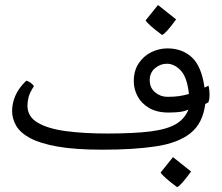

<svg xmlns="http://www.w3.org/2000/svg" viewBox="-20 -598 903 782"><path d="M397.9 11.7Q286.6 11.7 214.8 -1Q143.1 -13.7 102.5 -35.6Q62 -57.6 45.7 -86.2Q29.3 -114.7 29.3 -146Q29.3 -176.3 42.2 -207.3Q55.2 -238.3 86.9 -269.5Q106 -264.2 118.2 -247.1Q101.6 -221.7 96.7 -203.1Q91.8 -184.6 91.8 -168Q91.8 -122.6 134.3 -97.9Q176.8 -73.2 250.2 -63.7Q323.7 -54.2 416.5 -54.2Q525.4 -54.2 592.8 -62.7Q660.2 -71.3 696.3 -92.5Q732.4 -113.8 747.6 -151.9Q731.4 -144.5 712.2 -142.1Q692.9 -139.6 666.5 -139.6Q619.1 -139.6 587.6 -158Q556.2 -176.3 540.5 -205.6Q524.9 -234.9 524.9 -266.6Q524.9 -310.1 544.7 -339.8Q564.5 -369.6 595.9 -385.3Q627.4 -400.9 662.1 -400.9Q721.7 -400.9 761.2 -364.7Q800.8 -328.6 813 -241.2L829.1 -249Q831.5 -240.7 832.5 -230.7Q833.5 -220.7 833.5 -212.9Q833.5 -207 832.8 -198.5Q832 -189.9 828.6 -181.2L815.9 -174.3Q806.2 -95.7 755.9 -55.7Q705.6 -15.6 615.7 -2Q525.9 11.7 397.9 11.7ZM662.1 -203.6Q689.5 -203.6 709.2 -206.5Q729 -209.5 749.5 -215.3Q742.2 -283.2 716.3 -310.8Q690.4 -338.4 659.7 -338.4Q632.8 -338.4 611.3 -320.1Q589.8 -301.8 589.8 -271.5Q589.8 -240.2 611.8 -221.9Q633.8 -203.6 662.1 -203.6ZM640.1 -455.6Q612.8 -475.6 594.7 -491.7Q576.7 -507.8 573.2 -515.1L623.5 -577.6L697.3 -519Q654.3 -460 640.1 -455.6ZM701.2 164.1Q673.8 144 655.8 127.9Q637.7 111.8 634.3 104.5L684.6 42L758.3 100.6Q715.3 159.7 701.2 164.1Z"/></svg>

Font: Harmattan
Style: Regular
Weight: 400
Designer: George W. Nuss III and SIL International
Foundry: SIL International
Version: Version 4.000